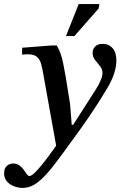

<svg xmlns="http://www.w3.org/2000/svg" viewBox="-105 -697 591 937"><path d="M5 220Q-15 220 -35.5 212.5Q-56 205 -70.5 189Q-85 173 -85 149Q-85 125 -72 113Q-59 101 -40 101Q-23 101 -10.5 110Q2 119 10.5 131Q19 143 25.5 152.5Q32 162 39 162Q48 162 64.5 146Q81 130 100.5 106Q120 82 138 57Q156 32 169 14L106 -337Q102 -362 96 -384Q90 -406 76 -419Q62 -432 32 -432Q24 -432 15.5 -431.5Q7 -431 3 -430V-464L145 -475H172Q183 -456 190 -437Q197 -418 202.5 -392Q208 -366 215 -326L237 -189L245 -88H252L363 -261Q395 -312 395 -341Q395 -360 383 -374.5Q371 -389 359 -404Q347 -419 347 -439Q347 -458 360 -470.5Q373 -483 396 -483Q426 -483 444.5 -462Q463 -441 463 -402Q463 -374 452.5 -340Q442 -306 417 -264Q398 -232 375 -196Q352 -160 329 -126.5Q306 -93 287 -66.5Q268 -40 257 -25Q199 56 157 110.5Q115 165 79.5 192.5Q44 220 5 220ZM258 -521H217L279 -677H380L376 -655Z"/></svg>

Font: STIX Two Text Medium
Style: Italic
Weight: 500
Italic angle: -12°
Designer: Ross Mills, John Hudson & Paul Hanslow, Tiro Typeworks Ltd; with prior portions MicroPress Inc. and Coen Hoffman, Elsevi
Foundry: Tiro Typeworks Ltd
Version: Version 2.13 b171